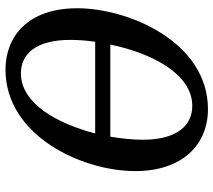

<svg xmlns="http://www.w3.org/2000/svg" viewBox="-59 -706 776 698"><g transform="rotate(-90 329.0 -357.0)"><path d="M281 11C525 11 648 -277 648 -464C648 -645 544 -725 425 -725C185 -725 56 -448 56 -253C56 -81 153 11 281 11ZM411 -669C483 -669 533 -613 533 -489C533 -462 531 -431 526 -399H193C228 -535 301 -669 411 -669ZM293 -46C223 -46 170 -100 170 -226C170 -261 174 -301 181 -344H516C486 -199 412 -46 293 -46Z"/></g></svg>

Font: Noto Serif Condensed Medium
Style: Italic
Weight: 500
Width: 3
Italic angle: -12°
Designer: Monotype Design Team
Foundry: Monotype Imaging Inc.
Version: Version 2.013